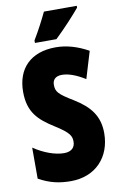

<svg xmlns="http://www.w3.org/2000/svg" viewBox="-101 -982 656 1048"><g transform="rotate(-10 227.0 -458.5)"><path d="M402 -917V-927H220C199 -883 174 -834 142 -781V-767H261C311 -814 374 -883 402 -917ZM429 -217C429 -312 383 -369 297 -422C216 -471 204 -486 204 -524C204 -550 219 -570 256 -570C292 -570 334 -555 384 -524L429 -673C368 -707 308 -724 249 -724C108 -724 32 -642 32 -515C32 -401 85 -353 169 -300C247 -251 256 -231 256 -200C256 -169 237 -147 195 -147C146 -147 84 -169 28 -207V-35C89 -1 143 10 205 10C342 10 429 -84 429 -217Z"/></g></svg>

Font: Noto Sans Arabic UI XCn Bk
Style: Regular
Weight: 900
Width: 2
Designer: Monotype Design Team, Nadine Chahine and Nizar Qandah
Foundry: Monotype Imaging Inc.
Version: Version 2.010